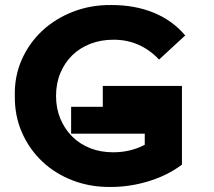

<svg xmlns="http://www.w3.org/2000/svg" viewBox="-20 -732 851 764"><path d="M263 -307H389V-390H704V-77Q647 -34 572 -11Q497 12 421 12Q340 13 269.5 -14Q199 -41 147.5 -90Q96 -139 67 -205.5Q38 -272 39 -350Q37 -428 66.5 -494.5Q96 -561 148 -609.5Q200 -658 271 -685.5Q342 -713 424 -712Q517 -712 591.5 -681.5Q666 -651 717 -591L613 -495Q538 -574 432 -574Q381 -574 339 -557.5Q297 -541 267 -511.5Q237 -482 220 -441Q203 -400 203 -350Q203 -301 220 -260Q237 -219 267 -189Q297 -159 338.5 -142.5Q380 -126 430 -126Q500 -126 556 -156V-200H263Z"/></svg>

Font: CMG Sans
Style: Bold
Weight: 700
Designer: Julieta Ulanovsky
Foundry: Julieta Ulanovsky
Version: Version 7.200